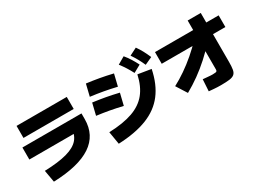

<svg xmlns="http://www.w3.org/2000/svg" viewBox="-56 -1571 3113 2351"><g transform="rotate(-30 1500.0 -395.0)"><path d="M170 -105Q365 -111 485 -144Q605 -177 660 -242Q715 -307 715 -410L805 -320H75V-490H910V-410Q910 -184 732.5 -65.5Q555 53 200 65ZM145 -585V-755H855V-585Z M1090 -120Q1290 -127 1422.5 -173.5Q1555 -220 1632 -315Q1709 -410 1742 -562L1927 -532Q1887 -335 1789 -207.5Q1691 -80 1526 -15Q1361 50 1120 60ZM1405 -310Q1309 -333 1225.5 -348Q1142 -363 1050 -375L1090 -540Q1182 -528 1265.5 -513Q1349 -498 1445 -475ZM1460 -550Q1363 -573 1278.5 -588Q1194 -603 1100 -615L1140 -780Q1234 -768 1318.5 -753Q1403 -738 1500 -715ZM1721 -594Q1694 -646 1666.5 -689.5Q1639 -733 1604 -778L1707 -838Q1742 -796 1770.5 -750.5Q1799 -705 1826 -652ZM1889 -612Q1866 -665 1841 -710Q1816 -755 1784 -802L1889 -855Q1921 -810 1946 -763.5Q1971 -717 1995 -661Z M2070 -205Q2154 -249 2238 -307Q2322 -365 2402.5 -434Q2483 -503 2555 -580L2690 -480Q2606 -388 2521.5 -311.5Q2437 -235 2349 -172Q2261 -109 2165 -55ZM2560 65Q2536 65 2514 64Q2492 63 2464.5 61Q2437 59 2395 55L2405 -110Q2441 -107 2466.5 -104.5Q2492 -102 2510 -101Q2528 -100 2540 -100Q2568 -100 2582 -102.5Q2596 -105 2600.5 -112.5Q2605 -120 2605 -135V-825H2790V-135Q2790 -67 2783 -27Q2776 13 2753 33Q2730 53 2684 59Q2638 65 2560 65ZM2065 -525V-690H2965V-525Z"/></g></svg>

Font: M PLUS 1 Black
Style: Regular
Weight: 900
Designer: Coji Morishita
Foundry: UNDERFOREST DESIGN
Version: Version 1.001